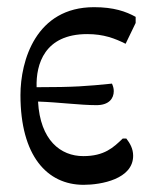

<svg xmlns="http://www.w3.org/2000/svg" viewBox="-20 -501 420 535"><path d="M223 -406C269 -406 300 -394 330 -379L358 -437V-454C331 -469 297 -481 242 -481C80 -481 37 -332 37 -236C37 -67 111 14 213 14C262 14 351 -2 351 -67C351 -87 342 -102 332 -115H322C296 -90 271 -66 212 -66C149 -66 92 -110 86 -218C145 -216 203 -208 249 -208C284 -208 297 -227 297 -247C297 -255 295 -261 292 -268C222 -261 189 -258 82 -258C80 -322 104 -406 223 -406Z"/></svg>

Font: mjx-stx-n
Style: Regular
Weight: 500
Version: 1.0.0